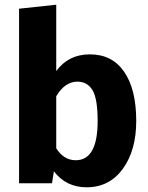

<svg xmlns="http://www.w3.org/2000/svg" viewBox="-20 -779 631 816"><path d="M362 -548Q457 -548 508 -473.5Q559 -399 559 -265Q559 -140 502 -61.5Q445 17 348 17Q261 17 209 -51L201 0H61V-742L219 -759V-477Q271 -548 362 -548ZM302 -98Q395 -98 395 -265Q395 -360 373 -396Q351 -432 309 -432Q256 -432 219 -370V-149Q251 -98 302 -98Z"/></svg>

Font: FiraGO
Style: Bold
Weight: 700
Designer: bBox Type
Foundry: bBox Type GmbH
Version: Version 1.001;PS 001.001;hotconv 1.0.88;makeotf.lib2.5.64775